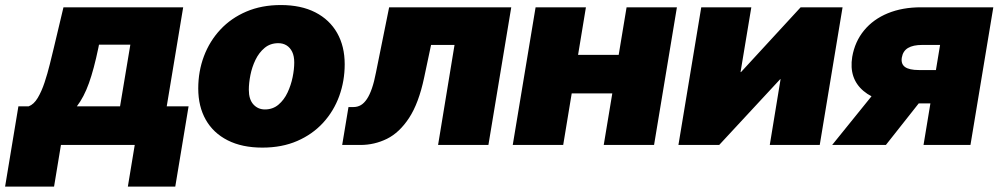

<svg xmlns="http://www.w3.org/2000/svg" viewBox="-75 -564 3888 747"><path d="M-55.2 162.1 -3.4 -150.4H36.6Q56.6 -157.7 71.8 -183.1Q86.9 -208.5 98.4 -243.2Q109.9 -277.8 118.7 -313.7Q127.4 -349.6 134.3 -377.4L171.9 -535.6H637.7L573.7 -150.4H658.7L606.9 162.1H422.4L449.2 0H162.1L135.3 162.1ZM224.1 -150.4H392.1L432.1 -390.1H310.1L307.6 -377.4Q290.5 -294.9 271 -240.5Q251.5 -186 224.1 -150.4Z M945.8 10.3Q866.7 10.3 810.8 -18.1Q754.9 -46.4 725.6 -98.1Q696.3 -149.9 696.3 -219.7Q696.3 -286.6 718.5 -345.5Q740.7 -404.3 782.5 -449Q824.2 -493.7 883.5 -519Q942.9 -544.4 1017.6 -544.4Q1096.2 -544.4 1151.9 -515.9Q1207.5 -487.3 1236.8 -435.5Q1266.1 -383.8 1266.1 -314Q1266.1 -249 1244.9 -190.4Q1223.6 -131.8 1182.4 -86.7Q1141.1 -41.5 1081.5 -15.6Q1022 10.3 945.8 10.3ZM955.6 -138.2Q986.3 -138.2 1008.3 -156.7Q1030.3 -175.3 1043.7 -203.9Q1057.1 -232.4 1063.5 -263.7Q1069.8 -294.9 1069.8 -320.8Q1069.8 -345.7 1061.8 -362.3Q1053.7 -378.9 1039.8 -387.5Q1025.9 -396 1007.8 -396Q976.6 -396 954.6 -377.7Q932.6 -359.4 918.9 -331.1Q905.3 -302.7 899.2 -271.7Q893.1 -240.7 893.1 -214.8Q893.1 -177.2 910.9 -157.7Q928.7 -138.2 955.6 -138.2Z M1256.3 0 1280.8 -147.5H1299.8Q1315.9 -147.5 1328.9 -155Q1341.8 -162.6 1352.5 -178.7Q1363.3 -194.8 1372.1 -220.5Q1380.9 -246.1 1387.7 -281.7L1439 -535.6H1914.1L1825.2 0H1629.4L1693.4 -389.2H1602.1L1575.2 -262.2Q1554.2 -162.6 1516.6 -105.2Q1479 -47.9 1430.4 -23.9Q1381.8 0 1327.1 0Z M2389.6 -350.6 2365.2 -200.7H2091.8L2116.2 -350.6ZM2204.6 -535.6 2116.2 0H1919.9L2008.8 -535.6ZM2558.6 -535.6 2469.7 0H2273.9L2362.8 -535.6Z M3114.3 0H2919.9L2961.9 -255.9H2960.4L2723.1 0H2564.5L2653.3 -535.6H2848.1L2806.2 -283.7H2808.1L3040 -535.6H3203.1Z M3700.7 0H3518.1L3582.5 -389.2H3513.2Q3477.5 -389.2 3457.8 -377.4Q3438 -365.7 3433.6 -339.8Q3429.7 -314.9 3446.3 -303.2Q3462.9 -291.5 3500 -291.5H3641.6L3620.1 -161.6H3453.6Q3341.8 -161.6 3284.4 -210.2Q3227.1 -258.8 3240.7 -342.8Q3251 -402.3 3286.9 -445.8Q3322.8 -489.3 3379.4 -512.5Q3436 -535.6 3508.3 -535.6H3789.6ZM3371.6 0H3162.6L3358.4 -242.2H3563Z"/></svg>

Font: Inter 20pt Black
Style: Italic
Weight: 900
Italic angle: -9.3988°
Version: Version 4.001;git-66647c0bb